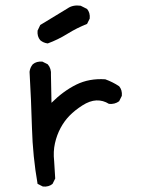

<svg xmlns="http://www.w3.org/2000/svg" viewBox="-20 -685 540 701"><path d="M136.7 -3.9 117.2 -13.7Q99.6 -114.3 96.7 -217.8Q93.8 -321.3 87.9 -422.9Q89.8 -438.5 99.6 -450.2Q113.3 -461.9 134.8 -460L154.3 -450.2Q168 -434.6 166 -411.1L168 -309.6Q210.9 -352.5 258.3 -376Q305.7 -399.4 364.3 -395.5Q391.6 -385.7 415 -370.1Q426.8 -356.4 424.8 -335L415 -315.4Q399.4 -303.7 377.9 -305.7Q356.4 -319.3 332 -318.4Q307.6 -317.4 280.3 -299.8Q252.9 -282.2 233.9 -262.7Q214.8 -243.2 201.2 -217.8Q187.5 -192.4 180.7 -162.1Q173.8 -131.8 177.7 -96.7L181.6 -33.2L171.9 -13.7Q158.2 -2 136.7 -3.9ZM154.3 -526.4Q138.7 -528.3 127 -538.1Q115.2 -551.8 117.2 -573.2L127 -593.8L226.6 -654.3Q246.1 -668 274.4 -664.1L297.9 -652.3Q309.6 -638.7 307.6 -617.2L297.9 -597.7Q260.7 -583 226.1 -561.5Q191.4 -540 154.3 -526.4Z"/></svg>

Font: NaikaiFont
Style: Regular-Lite
Weight: 400
Version: Version 1.67